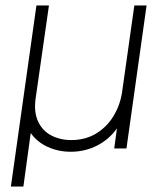

<svg xmlns="http://www.w3.org/2000/svg" viewBox="-20 -546 610 706"><path d="M20 140 114 -526H160L111 -184Q104 -134 120 -99.5Q136 -65 168.5 -48Q201 -31 242 -31Q294 -31 333.5 -55Q373 -79 397.5 -119.5Q422 -160 429 -208L474 -526H519L445 0H400L410 -74Q382 -34 337.5 -11Q293 12 240 12Q194 12 155 -6Q116 -24 93 -57L66 140Z"/></svg>

Font: Plus Jakarta Sans ExtraLight
Style: Italic
Weight: 200
Italic angle: -8°
Designer: Gumpita Rahayu
Foundry: Tokotype
Version: Version 2.071; ttfautohint (v1.8.4.7-5d5b);gftools[0.9.29]